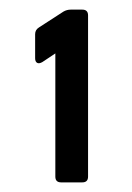

<svg xmlns="http://www.w3.org/2000/svg" viewBox="-20 -842 274 399"><path d="M107 -463Q95 -463 95 -475V-731L68 -713Q61 -709 57 -711.5Q53 -714 53 -721V-771Q53 -780 61 -785L112 -818Q119 -822 127 -822H151Q163 -822 163 -810V-475Q163 -463 151 -463Z"/></svg>

Font: Pitagon Sans
Style: Regular
Weight: 400
Designer: Travis Tran
Foundry: Pitagon
Version: Version 1.001; ttfautohint (v1.8.4.7-5d5b);gftools[0.9.26]